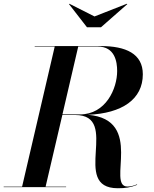

<svg xmlns="http://www.w3.org/2000/svg" viewBox="-58 -995 820 1021"><path d="M444.5 -907.5 311 -975 309 -973 404.5 -850H479L619 -973L616.5 -975ZM-38.5 -2.5V0H293.5V-2.5H184.5L273.5 -383.5H341.5C587.5 -383.5 313 6 568.5 6C609.5 6 635.5 2 671.5 -12L670 -14.5C654 -8 638.5 -3 620 -3C506 -3 713.5 -359.5 409.5 -384.5C592 -392 701.5 -467.5 701.5 -600C701.5 -710 610 -750 479 -750H126.5V-747.5H233L59.5 -2.5ZM461.5 -747.5C553 -747.5 565 -666.5 565 -617.5C565 -523.5 505 -386.5 366.5 -386.5H274L358 -747.5Z"/></svg>

Font: Bodoni* 72pt Medium
Style: Italic
Weight: 500
Italic angle: -13°
Version: Version 2.3